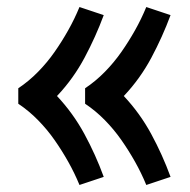

<svg xmlns="http://www.w3.org/2000/svg" viewBox="-20 -613 540 546"><path d="M396 -87Q382 -121 364 -153Q346 -185 325 -215Q304 -245 278 -271.5Q252 -298 222 -318V-362Q252 -382 278 -408.5Q304 -435 325 -465Q346 -495 364 -527Q382 -559 396 -593L465 -570Q442 -508 410.5 -449Q379 -390 334 -342L332 -340Q378 -291 410 -232Q442 -173 465 -110ZM206 -87Q192 -121 174 -153Q156 -185 135 -215Q114 -245 88 -271.5Q62 -298 32 -318V-362Q62 -382 88 -408.5Q114 -435 135 -465Q156 -495 174 -527Q192 -559 206 -593L275 -570Q252 -508 220.5 -449Q189 -390 144 -342L142 -340Q188 -291 220 -232Q252 -173 275 -110Z"/></svg>

Font: Iosevka Custom Semibold
Style: Regular
Weight: 600
Designer: Belleve Invis
Foundry: Belleve Invis
Version: Version 27.0.2; ttfautohint (v1.8.4)